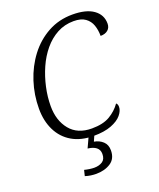

<svg xmlns="http://www.w3.org/2000/svg" viewBox="-170 -827 961 1161"><g transform="rotate(-20 310.0 -246.5)"><path d="M310 10Q228 10 171 -23.5Q114 -57 84 -117.5Q54 -178 54 -257Q54 -346 81 -429.5Q108 -513 158.5 -579.5Q209 -646 280 -685Q351 -724 438 -724Q526 -724 573 -690.5Q620 -657 620 -600Q620 -574 602.5 -559Q585 -544 555 -544Q555 -582 544 -613.5Q533 -645 506 -664.5Q479 -684 431 -684Q373 -684 325 -658Q277 -632 240 -587.5Q203 -543 178 -486.5Q153 -430 139.5 -368.5Q126 -307 126 -248Q126 -155 174.5 -95.5Q223 -36 315 -36Q387 -36 431 -62Q475 -88 503 -128Q513 -121 513 -103Q513 -78 491 -51.5Q469 -25 423.5 -7.5Q378 10 310 10ZM245 231Q230 231 211.5 228.5Q193 226 175 220L184 183Q199 187 216 189.5Q233 192 247 192Q278 192 299.5 178Q321 164 321 130Q321 103 302 88Q283 73 248 69L284 -9H321L298 43Q332 49 354.5 70Q377 91 377 127Q377 181 338.5 206Q300 231 245 231Z"/></g></svg>

Font: Noto Serif Light
Style: Italic
Weight: 300
Italic angle: -12°
Designer: Monotype Design Team
Foundry: Monotype Imaging Inc.
Version: Version 2.013